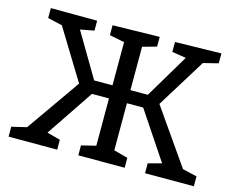

<svg xmlns="http://www.w3.org/2000/svg" viewBox="-97 -846 1227 992"><g transform="rotate(15 516.0 -350.0)"><path d="M730 -365 935 -71 1012 -53V0H751V-53L823 -72L654 -325H567V-73L642 -53V0H394V-53L471 -72V-325H380L210 -72L281 -53V0H21V-53L101 -72L302 -359L138 -627L60 -645V-698L308 -697V-644L234 -630L373 -395H471V-626L391 -642V-695L642 -700V-648L567 -627V-395H660L800 -630L725 -642V-695L972 -700V-647L892 -627Z"/></g></svg>

Font: Bitter Pro Medium
Style: Regular
Weight: 500
Designer: Sol Matas, and Bitter project Authors
Foundry: Sol Matas
Version: Version 1.010